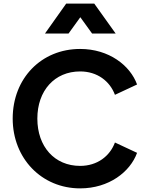

<svg xmlns="http://www.w3.org/2000/svg" viewBox="-20 -1027 814 1059"><path d="M358 -842 423 -932 488 -842H618L500 -1007H345L228 -842ZM422 12C581 12 698 -79 736 -184L614 -241C586 -166 517 -112 422 -112C281 -112 186 -218 186 -373C186 -527 281 -633 422 -633C517 -633 586 -579 614 -504L736 -561C698 -666 581 -757 422 -757C208 -757 50 -595 50 -373C50 -153 210 12 422 12Z"/></svg>

Font: Plus Jakarta Sans
Style: Bold
Weight: 700
Designer: Gumpita Rahayu
Foundry: Tokotype
Version: Version 2.071;gftools[0.9.30]